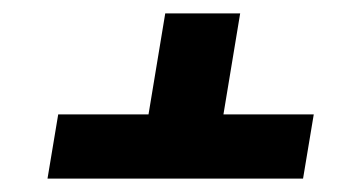

<svg xmlns="http://www.w3.org/2000/svg" viewBox="-20 -559 540 287"><path d="M51 -292 67 -388H202L227 -539H339L314 -388H449L433 -292Z"/></svg>

Font: Iosevka SS18
Style: Bold Italic
Weight: 700
Italic angle: -9°
Monospace: yes
Designer: Belleve Invis
Foundry: Belleve Invis
Version: Version 25.1.1; ttfautohint (v1.8.4)